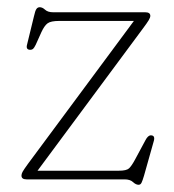

<svg xmlns="http://www.w3.org/2000/svg" viewBox="-20 -497 481 532"><path d="M374.5 -416 84 -24H309.5Q330.5 -24 337.5 -30.5Q344.5 -37 354 -54.5L383 -108.5Q390 -122 398 -122Q410 -122 406.5 -107.5L379 -10Q375 3.5 372.2 9.2Q369.5 15 364 15Q356.5 15 348.5 7.5Q340.5 0 325 0H53.5Q39.5 0 39.5 -10.5Q39.5 -15 42.5 -20.8Q45.5 -26.5 57.5 -43L351 -439H144Q121 -439 112 -432.5Q103 -426 94.5 -407.5L79 -373Q74.5 -364 71.5 -361.5Q68.5 -359 64 -359Q51 -359 55 -373.5L74 -451.5Q77.5 -467.5 81 -472.2Q84.5 -477 90 -477Q97.5 -477 105 -470Q112.5 -463 127.5 -463H382.5Q396.5 -463 396.5 -453Q396.5 -448.5 392.2 -441.2Q388 -434 374.5 -416Z"/></svg>

Font: Fraunces 9pt Soft Thin
Style: Regular
Weight: 100
Version: Version 1.000;[b76b70a41]